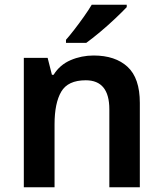

<svg xmlns="http://www.w3.org/2000/svg" viewBox="-20 -786 684 806"><path d="M373 -553Q464 -553 515.5 -505.5Q567 -458 567 -354V0H439V-327Q439 -449 340 -449Q265 -449 237 -401Q209 -353 209 -264V0H80V-543H180L198 -472H205Q231 -514 276.5 -533.5Q322 -553 373 -553ZM512 -756Q495 -738 464.5 -709Q434 -680 400.5 -652Q367 -624 342 -606H257V-619Q273 -637 293 -663Q313 -689 332.5 -716.5Q352 -744 365 -766H512Z"/></svg>

Font: Noto Sans Lisu SemiBold
Style: Regular
Weight: 600
Designer: Monotype Design Team. David Williams.
Foundry: Monotype Imaging Inc.
Version: Version 2.102; ttfautohint (v1.8.4.7-5d5b)